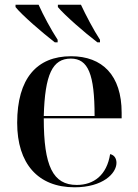

<svg xmlns="http://www.w3.org/2000/svg" viewBox="-20 -786 585 816"><path d="M213 -606H225V-617C198 -658 163 -723 144 -766H46V-756C73 -722 161 -646 213 -606ZM394 -606H405V-617C378 -658 344 -723 324 -766H226V-756C254 -722 341 -646 394 -606ZM297 10C417 10 475 -49 475 -94C475 -111 467 -127 448 -131C434 -42 379 0 306 0C205 0 166 -80 166 -283H497V-307C497 -466 415 -547 282 -547C136 -547 53 -452 53 -264C53 -91 141 10 297 10ZM382 -293H166C171 -470 203 -537 281 -537C355 -537 382 -470 382 -293Z"/></svg>

Font: Noto Serif Display Medium
Style: Regular
Weight: 500
Designer: Monotype Design Team
Foundry: Monotype Imaging Inc.
Version: Version 2.009